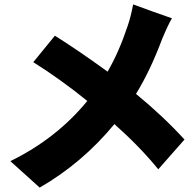

<svg xmlns="http://www.w3.org/2000/svg" viewBox="-20 -805 878 871"><path d="M160 46 27 -74Q236 -176 376 -347Q258 -443 131 -523L229 -643Q330 -580 468 -480Q519 -567 559 -687Q573 -727 584 -785L672 -753L760 -722Q744 -696 715 -627Q662 -485 597 -379Q720 -278 817 -172L698 -37Q614 -140 499 -242Q353 -65 160 46Z"/></svg>

Font: GenSekiGothic TW H
Style: Regular
Weight: 900
Version: Version 1.501;PS 1;hotconv 16.6.51;makeotf.lib2.5.65220